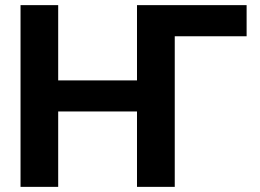

<svg xmlns="http://www.w3.org/2000/svg" viewBox="-20 -727 1011 747"><path d="M939.5 -585.8H632.7L513.4 -707H939.5ZM59.9 -707H206.4V-414.1H513V-707H659.9V0H513V-293.3H206.4V0H59.9Z"/></svg>

Font: Pretendard JP Variable
Style: Regular
Weight: 400
Designer: Base glyphs from Inter by Rasmus Andersson; Hangul glyphs from Noto Sans CJK(Source Han Sans) by Jang Soo-young and Kang
Foundry: Kil Hyung-jin
Version: Version 1.307;Glyphs 3.2 (3192)